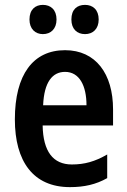

<svg xmlns="http://www.w3.org/2000/svg" viewBox="-20 -758 521 788"><path d="M101 -678C101 -639 125 -618 156 -618C188 -618 212 -639 212 -678C212 -718 188 -738 156 -738C125 -738 101 -719 101 -678ZM273 -678C273 -639 296 -618 329 -618C361 -618 385 -639 385 -678C385 -718 361 -738 329 -738C296 -738 273 -719 273 -678ZM247 -552C116 -552 41 -452 41 -268C41 -96 116 10 267 10C326 10 374 -1 420 -27V-124C370 -95 327 -83 275 -83C198 -83 157 -136 155 -243H444V-309C444 -455 373 -552 247 -552ZM247 -463C306 -463 335 -406 335 -326H157C161 -421 195 -463 247 -463Z"/></svg>

Font: Noto Sans Tamil Condensed SemiBold
Style: Regular
Weight: 600
Width: 3
Designer: Jelle Bosma - Monotype Design Team
Foundry: Monotype Imaging Inc.
Version: Version 2.004